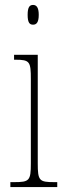

<svg xmlns="http://www.w3.org/2000/svg" viewBox="-20 -758 259 778"><path d="M114 -658C127 -658 137 -666 137 -698C137 -729 127 -738 114 -738C100 -738 92 -729 92 -698C92 -666 100 -658 114 -658ZM22 0H212V-20H199C139 -20 133 -26 133 -96V-536H37V-516H43C101 -516 105 -508 105 -437V-96C105 -26 99 -20 38 -20H22Z"/></svg>

Font: Noto Serif ExtraCondensed Thin
Style: Regular
Weight: 100
Width: 2
Designer: Monotype Design Team
Foundry: Monotype Imaging Inc.
Version: Version 2.013